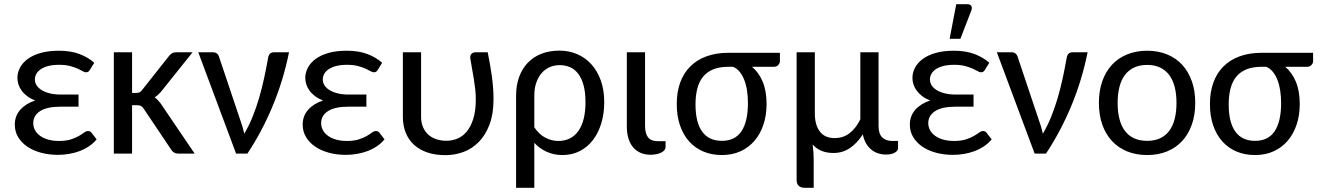

<svg xmlns="http://www.w3.org/2000/svg" viewBox="-20 -724 6222 905"><path d="M404.3 -395.5Q399.4 -387.7 395.3 -385.5Q391.1 -383.3 384.8 -383.3Q378.4 -383.3 369.4 -388.7Q360.4 -394 345.7 -400.6Q331.1 -407.2 310.1 -412.8Q289.1 -418.5 258.8 -418.5Q230 -418.5 208.5 -413.1Q187 -407.7 172.9 -398.2Q158.7 -388.7 151.6 -376.2Q144.5 -363.8 144.5 -349.6Q144.5 -334 153.1 -321Q161.6 -308.1 177.5 -298.6Q193.4 -289.1 215.8 -283.7Q238.3 -278.3 266.6 -278.3H350.1V-221.2H266.6Q201.2 -221.2 168.9 -200.2Q136.7 -179.2 136.7 -144Q136.7 -125.5 145.3 -110.1Q153.8 -94.7 169.4 -83.5Q185.1 -72.3 207.5 -65.9Q230 -59.6 257.8 -59.6Q291.5 -59.6 314 -66.9Q336.4 -74.2 351.6 -83Q366.7 -91.8 376.5 -99.1Q386.2 -106.4 395 -106.4Q400.4 -106.4 404.5 -104.2Q408.7 -102.1 411.6 -98.1L435.5 -66.9Q419.4 -47.9 398.4 -33.9Q377.4 -20 353.5 -11.2Q329.6 -2.4 304 1.7Q278.3 5.9 252.9 5.9Q210.9 5.9 174.1 -3.9Q137.2 -13.7 109.6 -32.2Q82 -50.8 65.9 -77.1Q49.8 -103.5 49.8 -136.7Q49.8 -177.7 75.7 -206.8Q101.6 -235.8 146 -250.5Q123 -259.3 107.2 -271.5Q91.3 -283.7 81.3 -297.9Q71.3 -312 66.7 -327.1Q62 -342.3 62 -356.9Q62 -381.8 74.2 -405Q86.4 -428.2 110.6 -446Q134.8 -463.9 171.4 -474.4Q208 -484.9 257.3 -484.9Q314 -484.9 355 -469.2Q396 -453.6 424.3 -428.2Z M516.6 0ZM602.5 -477.5V-286.1H622.1Q631.3 -286.1 637.2 -288.6Q643.1 -291 649.4 -299.3L777.3 -460.9Q784.2 -468.8 791.3 -473.1Q798.3 -477.5 810.1 -477.5H887.7L737.3 -289.6Q730.5 -282.2 723.6 -276.1Q716.8 -270 709 -265.1Q717.3 -259.8 723.9 -252.2Q730.5 -244.6 737.3 -236.3L897.5 0H820.8Q810.5 0 802.7 -3.7Q794.9 -7.3 788.6 -16.1L657.2 -211.9Q650.4 -221.7 644 -224.9Q637.7 -228 625 -228H602.5V0H516.6V-477.5Z M1342.3 -477.5Q1315.4 -344.2 1264.6 -222.9Q1213.9 -101.6 1146 0H1092.8L914.6 -477.5H985.4Q995.1 -477.5 1002 -472.2Q1008.8 -466.8 1011.2 -460L1113.8 -154.3Q1119.6 -138.7 1123.8 -123.8Q1127.9 -108.9 1131.3 -93.8Q1153.3 -130.9 1170.7 -173.8Q1188 -216.8 1201.4 -262.7Q1214.8 -308.6 1225.1 -356.4Q1235.4 -404.3 1243.7 -451.2Q1246.1 -465.8 1253.4 -471.7Q1260.7 -477.5 1270 -477.5Z M1761.2 -395.5Q1756.3 -387.7 1752.2 -385.5Q1748 -383.3 1741.7 -383.3Q1735.4 -383.3 1726.3 -388.7Q1717.3 -394 1702.6 -400.6Q1688 -407.2 1667 -412.8Q1646 -418.5 1615.7 -418.5Q1586.9 -418.5 1565.4 -413.1Q1543.9 -407.7 1529.8 -398.2Q1515.6 -388.7 1508.5 -376.2Q1501.5 -363.8 1501.5 -349.6Q1501.5 -334 1510 -321Q1518.6 -308.1 1534.4 -298.6Q1550.3 -289.1 1572.8 -283.7Q1595.2 -278.3 1623.5 -278.3H1707V-221.2H1623.5Q1558.1 -221.2 1525.9 -200.2Q1493.7 -179.2 1493.7 -144Q1493.7 -125.5 1502.2 -110.1Q1510.7 -94.7 1526.4 -83.5Q1542 -72.3 1564.5 -65.9Q1586.9 -59.6 1614.7 -59.6Q1648.4 -59.6 1670.9 -66.9Q1693.4 -74.2 1708.5 -83Q1723.6 -91.8 1733.4 -99.1Q1743.2 -106.4 1752 -106.4Q1757.3 -106.4 1761.5 -104.2Q1765.6 -102.1 1768.6 -98.1L1792.5 -66.9Q1776.4 -47.9 1755.4 -33.9Q1734.4 -20 1710.4 -11.2Q1686.5 -2.4 1660.9 1.7Q1635.3 5.9 1609.9 5.9Q1567.9 5.9 1531 -3.9Q1494.1 -13.7 1466.6 -32.2Q1439 -50.8 1422.9 -77.1Q1406.7 -103.5 1406.7 -136.7Q1406.7 -177.7 1432.6 -206.8Q1458.5 -235.8 1502.9 -250.5Q1480 -259.3 1464.1 -271.5Q1448.2 -283.7 1438.2 -297.9Q1428.2 -312 1423.6 -327.1Q1418.9 -342.3 1418.9 -356.9Q1418.9 -381.8 1431.2 -405Q1443.4 -428.2 1467.5 -446Q1491.7 -463.9 1528.3 -474.4Q1564.9 -484.9 1614.3 -484.9Q1670.9 -484.9 1711.9 -469.2Q1752.9 -453.6 1781.2 -428.2Z M1964.8 -477.5V-173.3Q1964.8 -146.5 1973.6 -125.5Q1982.4 -104.5 1998 -90.1Q2013.7 -75.7 2035.9 -68.1Q2058.1 -60.5 2085 -60.5Q2109.9 -60.5 2134.5 -70.1Q2159.2 -79.6 2178.7 -102.3Q2198.2 -125 2210.4 -162.6Q2222.7 -200.2 2222.7 -255.9Q2222.7 -279.8 2220 -303.7Q2217.3 -327.6 2213.4 -351.8Q2209.5 -376 2205.1 -399.9Q2200.7 -423.8 2196.8 -448.2Q2195.8 -456.1 2197.5 -461.7Q2199.2 -467.3 2202.9 -470.7Q2206.5 -474.1 2211.2 -475.8Q2215.8 -477.5 2220.2 -477.5H2278.8Q2284.7 -447.8 2289.6 -420.7Q2294.4 -393.6 2298.1 -366.9Q2301.8 -340.3 2304 -313Q2306.2 -285.6 2306.2 -255.9Q2306.2 -187 2287.4 -137.2Q2268.6 -87.4 2237.1 -55.2Q2205.6 -22.9 2164.8 -7.8Q2124 7.3 2079.6 7.3Q2032.2 7.3 1995.1 -5.1Q1958 -17.6 1932.1 -41Q1906.2 -64.5 1892.6 -97.9Q1878.9 -131.3 1878.9 -173.3V-477.5Z M2412.6 -273.4Q2412.6 -321.8 2426.8 -360.8Q2440.9 -399.9 2467.3 -427.7Q2493.7 -455.6 2531.7 -470.5Q2569.8 -485.4 2617.7 -485.4Q2661.1 -485.4 2699.5 -469.2Q2737.8 -453.1 2766.4 -422.1Q2794.9 -391.1 2811.5 -345.9Q2828.1 -300.8 2828.1 -242.2Q2828.1 -189.5 2814.5 -143.8Q2800.8 -98.1 2775.4 -64.7Q2750 -31.2 2713.4 -12.2Q2676.8 6.8 2630.9 6.8Q2590.8 6.8 2557.4 -8.3Q2523.9 -23.4 2498.5 -50.8V161.1H2412.6ZM2498.5 -124Q2521 -90.3 2550.5 -75Q2580.1 -59.6 2611.3 -59.6Q2672.9 -59.6 2706.3 -106.9Q2739.7 -154.3 2739.7 -242.2Q2739.7 -288.6 2730.7 -321.8Q2721.7 -355 2705.6 -376.2Q2689.5 -397.5 2667 -407.2Q2644.5 -417 2617.7 -417Q2592.8 -417 2571 -407.5Q2549.3 -397.9 2533.2 -379.6Q2517.1 -361.3 2507.8 -334.5Q2498.5 -307.6 2498.5 -273.4Z M2934.6 -477.5H3020.5V-130.9Q3020.5 -95.2 3034.4 -76.9Q3048.3 -58.6 3079.6 -58.6H3117.2V-31.7Q3117.2 -22.9 3111.3 -15.9Q3105.5 -8.8 3095.7 -4.2Q3085.9 0.5 3073.2 2.9Q3060.5 5.4 3046.4 5.4Q3019 5.4 2998 -4.2Q2977.1 -13.7 2962.9 -31.2Q2948.7 -48.8 2941.7 -73Q2934.6 -97.2 2934.6 -126.5Z M3524.4 -409.2Q3556.6 -382.8 3575 -338.9Q3593.3 -294.9 3593.3 -233.9Q3593.3 -181.2 3578.6 -137Q3564 -92.8 3536.6 -60.8Q3509.3 -28.8 3470.5 -11Q3431.6 6.8 3382.8 6.8Q3335 6.8 3295.9 -9.5Q3256.8 -25.9 3228.8 -56.9Q3200.7 -87.9 3185.3 -132.6Q3169.9 -177.2 3169.9 -233.9Q3169.9 -290 3186 -334.7Q3202.1 -379.4 3233.4 -410.6Q3264.6 -441.9 3310.1 -458.5Q3355.5 -475.1 3413.6 -475.1H3656.2V-435.1Q3656.2 -426.8 3648.7 -418Q3641.1 -409.2 3627.9 -409.2ZM3505.4 -237.8Q3505.4 -268.6 3501.2 -296.4Q3497.1 -324.2 3488.3 -346.9Q3479.5 -369.6 3466.3 -385.7Q3453.1 -401.9 3435.1 -409.2H3413.6Q3372.1 -409.2 3342.8 -397.5Q3313.5 -385.7 3294.7 -363.3Q3275.9 -340.8 3267.1 -307.6Q3258.3 -274.4 3258.3 -231.9Q3258.3 -147 3289.8 -103.5Q3321.3 -60.1 3382.3 -60.1Q3444.8 -60.1 3475.1 -105.7Q3505.4 -151.4 3505.4 -237.8Z M3820.8 -477.5V-189Q3820.8 -135.7 3844 -104.5Q3867.2 -73.2 3914.1 -73.2Q3955.1 -73.2 3985.1 -96.7Q4015.1 -120.1 4035.2 -161.6V-477.5H4121.1V-129.9Q4121.1 -93.3 4138.4 -76.4Q4155.8 -59.6 4185.1 -59.6H4212.9V-24.9Q4212.9 -13.7 4197.8 -4.6Q4182.6 4.4 4155.8 4.4Q4136.7 4.4 4119.1 -1.2Q4101.6 -6.8 4087.2 -18.6Q4072.8 -30.3 4062.3 -48.1Q4051.8 -65.9 4046.9 -90.8Q4020.5 -49.3 3986.1 -26.1Q3951.7 -2.9 3908.7 -2.9Q3876 -2.9 3851.8 -13.2Q3827.6 -23.4 3810.5 -43Q3813 -24.4 3814.2 -5.1Q3815.4 14.2 3815.4 30.8V161.1H3772.9Q3754.4 161.1 3744.6 151.6Q3734.9 142.1 3734.9 125V-477.5Z M4268.6 0ZM4623 -395.5Q4618.2 -387.7 4614 -385.5Q4609.9 -383.3 4603.5 -383.3Q4597.2 -383.3 4588.1 -388.7Q4579.1 -394 4564.5 -400.6Q4549.8 -407.2 4528.8 -412.8Q4507.8 -418.5 4477.5 -418.5Q4448.7 -418.5 4427.2 -413.1Q4405.8 -407.7 4391.6 -398.2Q4377.4 -388.7 4370.4 -376.2Q4363.3 -363.8 4363.3 -349.6Q4363.3 -334 4371.8 -321Q4380.4 -308.1 4396.2 -298.6Q4412.1 -289.1 4434.6 -283.7Q4457 -278.3 4485.4 -278.3H4568.8V-221.2H4485.4Q4419.9 -221.2 4387.7 -200.2Q4355.5 -179.2 4355.5 -144Q4355.5 -125.5 4364 -110.1Q4372.6 -94.7 4388.2 -83.5Q4403.8 -72.3 4426.3 -65.9Q4448.7 -59.6 4476.6 -59.6Q4510.3 -59.6 4532.7 -66.9Q4555.2 -74.2 4570.3 -83Q4585.4 -91.8 4595.2 -99.1Q4605 -106.4 4613.8 -106.4Q4619.1 -106.4 4623.3 -104.2Q4627.4 -102.1 4630.4 -98.1L4654.3 -66.9Q4638.2 -47.9 4617.2 -33.9Q4596.2 -20 4572.3 -11.2Q4548.3 -2.4 4522.7 1.7Q4497.1 5.9 4471.7 5.9Q4429.7 5.9 4392.8 -3.9Q4356 -13.7 4328.4 -32.2Q4300.8 -50.8 4284.7 -77.1Q4268.6 -103.5 4268.6 -136.7Q4268.6 -177.7 4294.4 -206.8Q4320.3 -235.8 4364.7 -250.5Q4341.8 -259.3 4325.9 -271.5Q4310.1 -283.7 4300 -297.9Q4290 -312 4285.4 -327.1Q4280.8 -342.3 4280.8 -356.9Q4280.8 -381.8 4293 -405Q4305.2 -428.2 4329.3 -446Q4353.5 -463.9 4390.1 -474.4Q4426.8 -484.9 4476.1 -484.9Q4532.7 -484.9 4573.7 -469.2Q4614.7 -453.6 4643.1 -428.2ZM4456.1 -541 4487.3 -704.1H4540.5Q4553.2 -704.1 4558.3 -695.8Q4563.5 -687.5 4558.1 -673.8L4506.8 -541Z M5106.4 -477.5Q5079.6 -344.2 5028.8 -222.9Q4978 -101.6 4910.2 0H4856.9L4678.7 -477.5H4749.5Q4759.3 -477.5 4766.1 -472.2Q4772.9 -466.8 4775.4 -460L4877.9 -154.3Q4883.8 -138.7 4887.9 -123.8Q4892.1 -108.9 4895.5 -93.8Q4917.5 -130.9 4934.8 -173.8Q4952.1 -216.8 4965.6 -262.7Q4979 -308.6 4989.3 -356.4Q4999.5 -404.3 5007.8 -451.2Q5010.3 -465.8 5017.6 -471.7Q5024.9 -477.5 5034.2 -477.5Z M5159.7 0ZM5387.2 -484.9Q5439.5 -484.9 5481.4 -467.5Q5523.4 -450.2 5552.7 -418.2Q5582 -386.2 5597.9 -340.8Q5613.8 -295.4 5613.8 -239.3Q5613.8 -182.6 5597.9 -137.2Q5582 -91.8 5552.7 -59.8Q5523.4 -27.8 5481.4 -10.5Q5439.5 6.8 5387.2 6.8Q5335 6.8 5292.7 -10.5Q5250.5 -27.8 5220.9 -59.8Q5191.4 -91.8 5175.5 -137.2Q5159.7 -182.6 5159.7 -239.3Q5159.7 -295.4 5175.5 -340.8Q5191.4 -386.2 5220.9 -418.2Q5250.5 -450.2 5292.7 -467.5Q5335 -484.9 5387.2 -484.9ZM5387.2 -60.1Q5421.9 -60.1 5447.8 -72Q5473.6 -84 5491 -106.9Q5508.3 -129.9 5516.8 -163.1Q5525.4 -196.3 5525.4 -238.8Q5525.4 -281.2 5516.8 -314.5Q5508.3 -347.7 5491 -370.6Q5473.6 -393.6 5447.8 -405.8Q5421.9 -418 5387.2 -418Q5352.1 -418 5325.9 -405.8Q5299.8 -393.6 5282.5 -370.6Q5265.1 -347.7 5256.6 -314.5Q5248 -281.2 5248 -238.8Q5248 -196.3 5256.6 -163.1Q5265.1 -129.9 5282.5 -106.9Q5299.8 -84 5325.9 -72Q5352.1 -60.1 5387.2 -60.1Z M6037.6 -409.2Q6069.8 -382.8 6088.1 -338.9Q6106.4 -294.9 6106.4 -233.9Q6106.4 -181.2 6091.8 -137Q6077.1 -92.8 6049.8 -60.8Q6022.5 -28.8 5983.6 -11Q5944.8 6.8 5896 6.8Q5848.1 6.8 5809.1 -9.5Q5770 -25.9 5741.9 -56.9Q5713.9 -87.9 5698.5 -132.6Q5683.1 -177.2 5683.1 -233.9Q5683.1 -290 5699.2 -334.7Q5715.3 -379.4 5746.6 -410.6Q5777.8 -441.9 5823.2 -458.5Q5868.7 -475.1 5926.8 -475.1H6169.4V-435.1Q6169.4 -426.8 6161.9 -418Q6154.3 -409.2 6141.1 -409.2ZM6018.6 -237.8Q6018.6 -268.6 6014.4 -296.4Q6010.3 -324.2 6001.5 -346.9Q5992.7 -369.6 5979.5 -385.7Q5966.3 -401.9 5948.2 -409.2H5926.8Q5885.3 -409.2 5856 -397.5Q5826.7 -385.7 5807.9 -363.3Q5789.1 -340.8 5780.3 -307.6Q5771.5 -274.4 5771.5 -231.9Q5771.5 -147 5803 -103.5Q5834.5 -60.1 5895.5 -60.1Q5958 -60.1 5988.3 -105.7Q6018.6 -151.4 6018.6 -237.8Z"/></svg>

Font: Carlito
Style: Regular
Weight: 400
Designer: Lukasz Dziedzic
Foundry: tyPoland Lukasz Dziedzic
Version: Version 1.103; Beta1; all basic design good, some composites